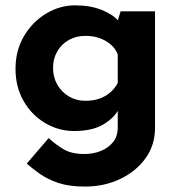

<svg xmlns="http://www.w3.org/2000/svg" viewBox="-20 -479 673 719"><path d="M297.9 219.7Q239.3 219.7 198.7 206.1Q158.2 192.4 129.9 172.4Q101.6 152.3 80.1 133.8L162.1 38.1Q185.5 59.6 215.8 78.6Q246.1 97.7 295.9 97.7Q329.1 97.7 357.4 86.4Q385.7 75.2 403.3 53.2Q420.9 31.2 420.9 -2V-97.7L425.8 -73.2Q410.2 -39.1 368.2 -13.7Q326.2 11.7 257.8 11.7Q199.2 11.7 148.4 -18.6Q97.7 -48.8 67.9 -101.6Q38.1 -154.3 38.1 -220.7Q38.1 -290 69.8 -343.8Q101.6 -397.5 152.8 -428.2Q204.1 -459 260.7 -459Q317.4 -459 359.4 -442.4Q401.4 -425.8 421.9 -402.3L417 -388.7L431.6 -436.5H560.5V0Q560.5 64.5 524.9 113.8Q489.3 163.1 429.7 191.4Q370.1 219.7 297.9 219.7ZM178.7 -224.6Q178.7 -189.5 194.8 -161.6Q210.9 -133.8 238.3 -117.7Q265.6 -101.6 299.8 -101.6Q329.1 -101.6 351.6 -109.4Q374 -117.2 391.6 -131.8Q409.2 -146.5 420.9 -168V-275.4Q412.1 -297.9 394 -313Q376 -328.1 352.5 -336.4Q329.1 -344.7 299.8 -344.7Q265.6 -344.7 238.3 -329.6Q210.9 -314.5 194.8 -287.1Q178.7 -259.8 178.7 -224.6Z"/></svg>

Font: Josefin Sans CFJ
Style: Bold
Weight: 700
Designer: Santiago Orozco
Foundry: Typemade
Version: Version 2.001